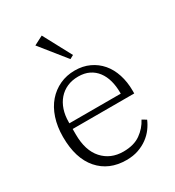

<svg xmlns="http://www.w3.org/2000/svg" viewBox="-186 -874 904 994"><g transform="rotate(-30 266.0 -377.0)"><path d="M277 12Q173 12 112 -58Q51 -128 51 -256Q51 -317 67.5 -367Q84 -417 114 -451.5Q144 -486 185 -505Q226 -524 275 -524Q323 -524 361.5 -506Q400 -488 427 -456.5Q454 -425 468.5 -380.5Q483 -336 483 -284V-267H115V-235Q115 -138 162 -86Q209 -34 285 -34Q348 -34 387.5 -62Q427 -90 448 -131L473 -116Q463 -92 446 -69Q429 -46 404.5 -28Q380 -10 348.5 1Q317 12 277 12ZM115 -301H422V-307Q422 -346 413 -379Q404 -412 385.5 -436.5Q367 -461 339.5 -474.5Q312 -488 275 -488Q238 -488 208.5 -475Q179 -462 158 -438Q137 -414 126 -381Q115 -348 115 -308ZM164 -738 218 -766 308 -598 286 -586Z"/></g></svg>

Font: IBM Plex Serif Light
Style: Regular
Weight: 300
Designer: Mike Abbink, Paul van der Laan, Pieter van Rosmalen
Foundry: Bold Monday
Version: Version 3.001